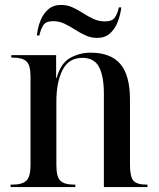

<svg xmlns="http://www.w3.org/2000/svg" viewBox="-20 -760 644 780"><path d="M23 0V-10H31Q70 -10 87 -26Q104 -42 104 -90V-449Q104 -495 87.5 -510.5Q71 -526 33 -526H26V-536H208V-443H210Q227 -504 265.5 -525Q304 -546 348 -546Q429 -546 468.5 -500.5Q508 -455 508 -355V-91Q508 -42 522 -26Q536 -10 575 -10H579V0H402V-380Q402 -450 382.5 -487.5Q363 -525 315 -525Q259 -525 234 -475.5Q209 -426 209 -348V-89Q209 -41 225.5 -25.5Q242 -10 280 -10H286V0ZM375 -606Q350 -606 328 -616Q306 -626 285 -639.5Q264 -653 242.5 -663.5Q221 -674 196 -674Q166 -674 155.5 -657Q145 -640 140 -616H130Q133 -648 144.5 -676.5Q156 -705 176.5 -722.5Q197 -740 228 -740Q253 -740 275 -730Q297 -720 317.5 -706.5Q338 -693 360 -683Q382 -673 406 -673Q436 -673 447 -689.5Q458 -706 463 -730H473Q469 -699 458 -670.5Q447 -642 426.5 -624Q406 -606 375 -606Z"/></svg>

Font: Noto Serif Display SemiCondensed Medium
Style: Regular
Weight: 500
Width: 4
Designer: Monotype Design Team
Foundry: Monotype Imaging Inc.
Version: Version 2.009